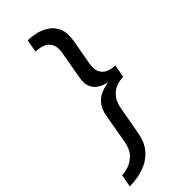

<svg xmlns="http://www.w3.org/2000/svg" viewBox="-311 -747 953 953"><g transform="rotate(-45 165.5 -270.5)"><path d="M-33 165.5 -21 99.5Q-2.5 99.5 24 91Q50.5 82.5 73.8 59.2Q97 36 105 -8.5L132.5 -165.5Q139 -202.5 155.8 -224.2Q172.5 -246 193 -256.5Q213.5 -267 231 -271Q248.5 -275 256.5 -276.5Q256.5 -276.5 256 -276.5Q248 -278 232 -283.2Q216 -288.5 200 -300.5Q184 -312.5 175 -335Q166 -357.5 172.5 -394L198 -538Q204 -571.5 196 -591.8Q188 -612 172.5 -622Q157 -632 139.5 -635.2Q122 -638.5 109 -638.5L121 -705.5Q146 -705.5 176.8 -698.8Q207.5 -692 234.5 -674.2Q261.5 -656.5 275.2 -624.5Q289 -592.5 280.5 -542L256.5 -407Q250 -371 261 -349.8Q272 -328.5 293.8 -319.2Q315.5 -310 340.5 -310L328.5 -242.5Q304 -242.5 279.2 -233.2Q254.5 -224 235.5 -201.2Q216.5 -178.5 209.5 -138L183 9Q174 59.5 149.2 90.8Q124.5 122 91.8 138.2Q59 154.5 25.8 160Q-7.5 165.5 -33 165.5Z"/></g></svg>

Font: Anybody ExtraExpanded Regular
Style: Italic
Weight: 400
Width: 8
Italic angle: -10°
Designer: Tyler Finck
Foundry: Etcetera Type Company
Version: Version 1.010; ttfautohint (v1.8.3) -l 8 -r 50 -G 200 -x 14 